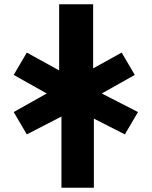

<svg xmlns="http://www.w3.org/2000/svg" viewBox="-20 -880 711 900"><path d="M456.9 -441.8 611.8 -528.8 550.3 -633.5 416.6 -559.5V-860H257.3V-549.9L105.7 -633.5L44.2 -528.8L199.1 -441.8L44.2 -354.8L105.7 -250.1L268 -333.7V0H420V-324L565.3 -250.1L626.8 -354.8Z"/></svg>

Font: Stormning
Style: Bold
Weight: 400
Designer: Robert Jablonski, Mew Too
Foundry: Cannot Into Space Fonts
Version: Version 0.90